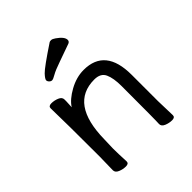

<svg xmlns="http://www.w3.org/2000/svg" viewBox="-202 -847 993 993"><g transform="rotate(-45 294.0 -351.0)"><path d="M422 -17Q424 -34 424 -293Q424 -351 409 -384Q394 -417 348 -417Q170 -417 166 -162L164 -97Q164 -59 167 1Q167 17 146 17Q125 17 104.5 8.5Q84 0 84 -17L86 -115Q86 -364 83 -471Q83 -487 104 -487Q125 -487 145.5 -478.5Q166 -470 166 -453V-439Q164 -411 164 -398Q186 -433 238.5 -462Q291 -491 344 -491Q502 -491 502 -297V-105L505 1Q505 17 484 17Q463 17 442.5 8.5Q422 0 422 -17ZM169 -590Q169 -599 189 -620.5Q209 -642 322 -717Q326 -719 334 -719Q343 -719 357 -709Q396 -682 396 -659Q396 -648 385 -643Q336 -625 288 -608.5Q240 -592 219.5 -580Q199 -568 191 -568Q183 -568 176 -575Q169 -582 169 -590Z"/></g></svg>

Font: LXGW WenKai Lite
Style: Bold
Weight: 700
Designer: LXGW / Fontworks Inc.
Foundry: LXGW / Fontworks Inc.
Version: Version 1.330;April 28, 2024